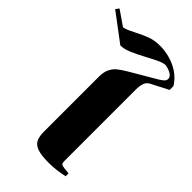

<svg xmlns="http://www.w3.org/2000/svg" viewBox="-335 -988 1080 1080"><g transform="rotate(45 205.0 -448.5)"><path d="M367 -35 404 -31V-8Q338 6 282 6Q225 6 194 -4.5Q163 -15 151.5 -37.5Q140 -60 140 -99V-537Q140 -572 151 -596Q162 -620 181 -636Q200 -652 234 -672L389 -763Q407 -774 416 -783Q425 -792 425 -804Q425 -821 404 -833Q383 -845 359 -848Q344 -848 320 -837.5Q296 -827 255 -805Q203 -777 166.5 -761.5Q130 -746 101 -746L-64 -870L-49 -890L39 -829Q50 -830 67 -837Q84 -844 103 -854Q145 -876 181 -889.5Q217 -903 257 -903Q326 -903 383.5 -875.5Q441 -848 474 -796V-765L371 -712Q352 -702 345 -681.5Q338 -661 338 -630V-64Q338 -48 343.5 -42.5Q349 -37 367 -35Z"/></g></svg>

Font: Chonburi
Style: Regular
Weight: 400
Designer: Thanarat Vachiruckul and Stawix Ruecha
Foundry: Cadson Demak & Katatrad
Version: Version 1.000